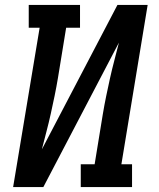

<svg xmlns="http://www.w3.org/2000/svg" viewBox="-20 -755 640 775"><path d="M33 0 140 -643H96V-735H303V-643H247L214 -441Q208 -405 200.5 -368.5Q193 -332 185 -296Q177 -260 167.5 -224Q158 -188 149 -152L454 -735H576L470 -92H513V0H306V-92H362L395 -294Q401 -330 408.5 -366.5Q416 -403 424 -439Q432 -475 441.5 -511Q451 -547 460 -583L155 0Z"/></svg>

Font: Iosevka Curly Slab SmBdEx
Style: Italic
Weight: 600
Width: 7
Italic angle: -9°
Monospace: yes
Designer: Belleve Invis
Foundry: Belleve Invis
Version: Version 11.1.0; ttfautohint (v1.8.3)